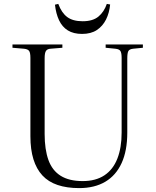

<svg xmlns="http://www.w3.org/2000/svg" viewBox="-20 -951 799 985"><path d="M386 14Q323 14 275.5 -2Q228 -18 197.5 -51Q167 -84 151.5 -134Q136 -184 136 -252V-654Q136 -680 129.5 -689.5Q123 -699 103 -701L44 -706V-723H300V-706L239 -701Q223 -700 216 -690Q209 -680 209 -652V-264Q209 -184 228.5 -130Q248 -76 291.5 -49Q335 -22 404 -22Q471 -22 515.5 -51.5Q560 -81 582 -137Q604 -193 604 -271V-654Q604 -679 598 -689Q592 -699 572 -701L522 -706V-723H713V-706L663 -701Q644 -699 638.5 -689Q633 -679 633 -651V-271Q633 -178 604 -114.5Q575 -51 520 -18.5Q465 14 386 14ZM401 -777Q357 -777 328 -795Q299 -813 283 -847Q267 -881 262 -927L279 -931Q296 -885 325 -863.5Q354 -842 404 -842Q456 -842 485 -866Q514 -890 528 -931L545 -928Q541 -885 524 -851Q507 -817 477 -797Q447 -777 401 -777Z"/></svg>

Font: Literata 60pt Light
Style: Regular
Weight: 300
Designer: Latin by Veronika Burian and Jose Scaglione. Greek by Irene Vlachou. Cyrillic by Vera Evstafieva.
Foundry: TypeTogether
Version: Version 3.103;gftools[0.9.29]